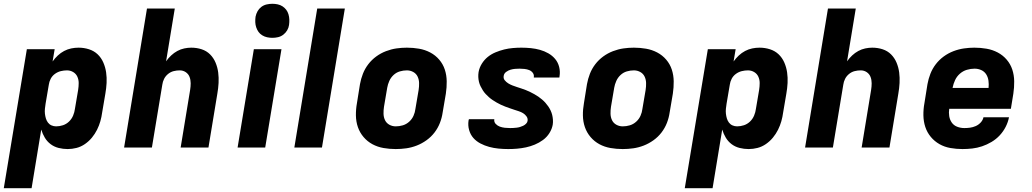

<svg xmlns="http://www.w3.org/2000/svg" viewBox="-35 -780 5455 1015"><path d="M-15 215 107 -520H254L243 -455Q255 -472 270.5 -486.5Q286 -501 304 -510.5Q322 -520 341.5 -524Q361 -528 380 -528Q409 -528 435.5 -519.5Q462 -511 481 -493Q500 -475 511 -450Q522 -425 526 -397.5Q530 -370 528.5 -341.5Q527 -313 522 -285L505 -185Q502 -162 495.5 -139Q489 -116 478 -94Q467 -72 451 -52.5Q435 -33 414 -18.5Q393 -4 369.5 2Q346 8 323 8Q298 8 274.5 2Q251 -4 232.5 -18Q214 -32 202 -52Q190 -72 183 -95L132 215ZM262 -112Q280 -112 298 -118Q316 -124 330 -137.5Q344 -151 351.5 -169Q359 -187 361 -204L378 -304Q381 -323 381 -341Q381 -359 374 -374.5Q367 -390 352 -399Q337 -408 319 -408Q303 -408 286.5 -404Q270 -400 255.5 -389.5Q241 -379 233 -363.5Q225 -348 223 -332L206 -232Q204 -219 202.5 -205.5Q201 -192 202.5 -179Q204 -166 207.5 -154Q211 -142 218.5 -132Q226 -122 237.5 -117Q249 -112 262 -112Z M621 0 742 -735H889L843 -456Q855 -473 870 -487Q885 -501 902.5 -510.5Q920 -520 939 -524Q958 -528 976 -528Q1005 -528 1031 -519.5Q1057 -511 1075.5 -492.5Q1094 -474 1104.5 -449Q1115 -424 1118.5 -397Q1122 -370 1120.5 -341.5Q1119 -313 1114 -285L1067 0H920L970 -304Q973 -322 973 -340Q973 -358 967 -373.5Q961 -389 947 -398.5Q933 -408 915 -408Q899 -408 883 -404Q867 -400 853.5 -389Q840 -378 832.5 -363Q825 -348 823 -332L768 0Z M1221 0 1307 -520H1453L1367 0ZM1405 -580Q1391 -580 1377 -583Q1363 -586 1351 -593.5Q1339 -601 1331.5 -611.5Q1324 -622 1319.5 -635.5Q1315 -649 1314.5 -663Q1314 -677 1316 -692Q1319 -707 1326.5 -720.5Q1334 -734 1346.5 -743.5Q1359 -753 1374.5 -756.5Q1390 -760 1405 -760Q1419 -760 1433 -757Q1447 -754 1458.5 -746.5Q1470 -739 1478 -728.5Q1486 -718 1490 -704.5Q1494 -691 1494.5 -677Q1495 -663 1493 -648Q1491 -633 1483 -619.5Q1475 -606 1462.5 -596.5Q1450 -587 1435 -583.5Q1420 -580 1405 -580Z M1521 0 1642 -735H1788L1667 0Z M2057 8Q2024 8 1992.5 2.5Q1961 -3 1934 -17.5Q1907 -32 1887 -55.5Q1867 -79 1857 -108Q1847 -137 1846.5 -169.5Q1846 -202 1852 -235L1868 -335Q1873 -363 1883.5 -390Q1894 -417 1912 -440.5Q1930 -464 1954 -481.5Q1978 -499 2005.5 -509.5Q2033 -520 2060.5 -524Q2088 -528 2116 -528Q2149 -528 2180.5 -522.5Q2212 -517 2239.5 -502.5Q2267 -488 2287 -464.5Q2307 -441 2316.5 -412Q2326 -383 2326.5 -350.5Q2327 -318 2322 -285L2305 -185Q2301 -157 2290.5 -130Q2280 -103 2262 -79.5Q2244 -56 2219.5 -38.5Q2195 -21 2168 -10.5Q2141 0 2113 4Q2085 8 2057 8ZM2057 -112Q2076 -112 2094.5 -117.5Q2113 -123 2128 -136.5Q2143 -150 2151 -168Q2159 -186 2161 -204L2178 -304Q2181 -323 2180.5 -341.5Q2180 -360 2172.5 -375.5Q2165 -391 2149.5 -399.5Q2134 -408 2116 -408Q2097 -408 2078.5 -402.5Q2060 -397 2045.5 -383.5Q2031 -370 2023 -352Q2015 -334 2012 -316L1995 -216Q1992 -197 1992.5 -178.5Q1993 -160 2000.5 -144.5Q2008 -129 2023.5 -120.5Q2039 -112 2057 -112Z M2652 8Q2626 8 2600.5 5.5Q2575 3 2551 -3.5Q2527 -10 2505 -21.5Q2483 -33 2467.5 -50.5Q2452 -68 2445 -92.5Q2438 -117 2442 -143L2444 -150H2579L2578 -149Q2576 -135 2585.5 -125Q2595 -115 2607.5 -110.5Q2620 -106 2634 -104.5Q2648 -103 2662 -103Q2670 -103 2678.5 -103.5Q2687 -104 2696 -105Q2705 -106 2713.5 -108.5Q2722 -111 2730.5 -115Q2739 -119 2746 -126Q2753 -133 2754 -141Q2756 -154 2748.5 -164.5Q2741 -175 2730.5 -181.5Q2720 -188 2707.5 -192Q2695 -196 2683 -200Q2671 -204 2659.5 -208Q2648 -212 2636 -216.5Q2624 -221 2612.5 -226.5Q2601 -232 2590.5 -238Q2580 -244 2569.5 -251Q2559 -258 2550 -266Q2541 -274 2532.5 -283Q2524 -292 2517.5 -302.5Q2511 -313 2505.5 -324Q2500 -335 2497 -347.5Q2494 -360 2493.5 -373Q2493 -386 2495 -399Q2499 -422 2512 -443Q2525 -464 2543.5 -479Q2562 -494 2585 -503.5Q2608 -513 2630.5 -518.5Q2653 -524 2676 -526Q2699 -528 2721 -528Q2747 -528 2771.5 -525.5Q2796 -523 2819.5 -516.5Q2843 -510 2864 -498Q2885 -486 2900 -468Q2915 -450 2921 -426Q2927 -402 2923 -377L2922 -370H2787V-372Q2789 -385 2781.5 -395Q2774 -405 2762.5 -409.5Q2751 -414 2738 -415.5Q2725 -417 2712 -417Q2700 -417 2688 -416Q2676 -415 2664 -411.5Q2652 -408 2641 -400Q2630 -392 2628 -380Q2625 -366 2633 -356Q2641 -346 2651.5 -339.5Q2662 -333 2673.5 -328.5Q2685 -324 2697.5 -320Q2710 -316 2722 -312Q2734 -308 2745.5 -303.5Q2757 -299 2768 -293.5Q2779 -288 2790 -282Q2801 -276 2811 -269Q2821 -262 2830.5 -254Q2840 -246 2848 -237Q2856 -228 2863 -218Q2870 -208 2875.5 -196.5Q2881 -185 2884 -173Q2887 -161 2888 -147.5Q2889 -134 2887 -121Q2883 -98 2869.5 -76.5Q2856 -55 2835.5 -40Q2815 -25 2792 -15.5Q2769 -6 2745.5 -1Q2722 4 2698.5 6Q2675 8 2652 8Z M3257 8Q3224 8 3192.5 2.5Q3161 -3 3134 -17.5Q3107 -32 3087 -55.5Q3067 -79 3057 -108Q3047 -137 3046.5 -169.5Q3046 -202 3052 -235L3068 -335Q3073 -363 3083.5 -390Q3094 -417 3112 -440.5Q3130 -464 3154 -481.5Q3178 -499 3205.5 -509.5Q3233 -520 3260.5 -524Q3288 -528 3316 -528Q3349 -528 3380.5 -522.5Q3412 -517 3439.5 -502.5Q3467 -488 3487 -464.5Q3507 -441 3516.5 -412Q3526 -383 3526.5 -350.5Q3527 -318 3522 -285L3505 -185Q3501 -157 3490.5 -130Q3480 -103 3462 -79.5Q3444 -56 3419.5 -38.5Q3395 -21 3368 -10.5Q3341 0 3313 4Q3285 8 3257 8ZM3257 -112Q3276 -112 3294.5 -117.5Q3313 -123 3328 -136.5Q3343 -150 3351 -168Q3359 -186 3361 -204L3378 -304Q3381 -323 3380.5 -341.5Q3380 -360 3372.5 -375.5Q3365 -391 3349.5 -399.5Q3334 -408 3316 -408Q3297 -408 3278.5 -402.5Q3260 -397 3245.5 -383.5Q3231 -370 3223 -352Q3215 -334 3212 -316L3195 -216Q3192 -197 3192.5 -178.5Q3193 -160 3200.5 -144.5Q3208 -129 3223.5 -120.5Q3239 -112 3257 -112Z M3585 215 3707 -520H3854L3843 -455Q3855 -472 3870.5 -486.5Q3886 -501 3904 -510.5Q3922 -520 3941.5 -524Q3961 -528 3980 -528Q4009 -528 4035.5 -519.5Q4062 -511 4081 -493Q4100 -475 4111 -450Q4122 -425 4126 -397.5Q4130 -370 4128.5 -341.5Q4127 -313 4122 -285L4105 -185Q4102 -162 4095.5 -139Q4089 -116 4078 -94Q4067 -72 4051 -52.5Q4035 -33 4014 -18.5Q3993 -4 3969.5 2Q3946 8 3923 8Q3898 8 3874.5 2Q3851 -4 3832.5 -18Q3814 -32 3802 -52Q3790 -72 3783 -95L3732 215ZM3862 -112Q3880 -112 3898 -118Q3916 -124 3930 -137.5Q3944 -151 3951.5 -169Q3959 -187 3961 -204L3978 -304Q3981 -323 3981 -341Q3981 -359 3974 -374.5Q3967 -390 3952 -399Q3937 -408 3919 -408Q3903 -408 3886.5 -404Q3870 -400 3855.5 -389.5Q3841 -379 3833 -363.5Q3825 -348 3823 -332L3806 -232Q3804 -219 3802.5 -205.5Q3801 -192 3802.5 -179Q3804 -166 3807.5 -154Q3811 -142 3818.5 -132Q3826 -122 3837.5 -117Q3849 -112 3862 -112Z M4221 0 4342 -735H4489L4443 -456Q4455 -473 4470 -487Q4485 -501 4502.5 -510.5Q4520 -520 4539 -524Q4558 -528 4576 -528Q4605 -528 4631 -519.5Q4657 -511 4675.5 -492.5Q4694 -474 4704.5 -449Q4715 -424 4718.5 -397Q4722 -370 4720.5 -341.5Q4719 -313 4714 -285L4667 0H4520L4570 -304Q4573 -322 4573 -340Q4573 -358 4567 -373.5Q4561 -389 4547 -398.5Q4533 -408 4515 -408Q4499 -408 4483 -404Q4467 -400 4453.5 -389Q4440 -378 4432.5 -363Q4425 -348 4423 -332L4368 0Z M5053 8Q5021 8 4989.5 2.5Q4958 -3 4931.5 -18Q4905 -33 4885.5 -56.5Q4866 -80 4856.5 -109Q4847 -138 4846.5 -170.5Q4846 -203 4852 -235L4868 -335Q4873 -363 4883.5 -390Q4894 -417 4912 -440.5Q4930 -464 4954 -481.5Q4978 -499 5005.5 -509.5Q5033 -520 5061 -524Q5089 -528 5116 -528Q5149 -528 5180.5 -522.5Q5212 -517 5239.5 -502.5Q5267 -488 5287 -464.5Q5307 -441 5316.5 -412Q5326 -383 5326.5 -350.5Q5327 -318 5322 -285L5309 -205H4983Q4980 -185 4983 -166Q4986 -147 4996.5 -132Q5007 -117 5025 -110Q5043 -103 5063 -103Q5078 -103 5093 -105Q5108 -107 5123 -113.5Q5138 -120 5149.5 -132.5Q5161 -145 5164 -160H5299Q5294 -134 5281.5 -109.5Q5269 -85 5250 -64.5Q5231 -44 5206.5 -29.5Q5182 -15 5156.5 -6.5Q5131 2 5105 5Q5079 8 5053 8ZM5191 -315Q5193 -335 5190.5 -353.5Q5188 -372 5178.5 -387Q5169 -402 5152.5 -409.5Q5136 -417 5117 -417Q5097 -417 5076.5 -411Q5056 -405 5039.5 -390.5Q5023 -376 5014 -356.5Q5005 -337 5001 -317V-315Z"/></svg>

Font: Iosevka Aile Heavy Oblique
Style: Regular
Weight: 900
Italic angle: -9°
Designer: Belleve Invis
Foundry: Belleve Invis
Version: Version 31.1.0; ttfautohint (v1.8.4)